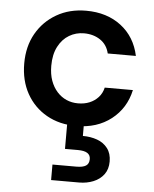

<svg xmlns="http://www.w3.org/2000/svg" viewBox="-54 -554 691 863"><g transform="rotate(5 291.5 -122.0)"><path d="M300 12Q224 12 166 -21Q108 -54 75.5 -112.5Q43 -171 43 -248Q43 -325 76 -383Q109 -441 167 -474.5Q225 -508 300 -508Q394 -508 458 -459Q522 -410 540 -325H413Q404 -364 373 -385Q342 -406 299 -406Q263 -406 232.5 -388Q202 -370 183.5 -334.5Q165 -299 165 -248Q165 -210 175.5 -181Q186 -152 204.5 -131.5Q223 -111 247 -100.5Q271 -90 299 -90Q328 -90 351 -99.5Q374 -109 390.5 -127Q407 -145 413 -171H540Q522 -88 458 -38Q394 12 300 12ZM209 264V194H317Q346 194 360 185Q374 176 374 155Q374 137 360 128Q346 119 317 119H259V-5H334V54Q369 54 398.5 64.5Q428 75 446 98.5Q464 122 464 158Q464 193 446.5 216.5Q429 240 399.5 252Q370 264 335 264Z"/></g></svg>

Font: DM Sans 28pt SemiBold
Style: Regular
Weight: 600
Version: Version 4.004;gftools[0.9.30]